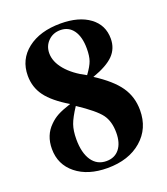

<svg xmlns="http://www.w3.org/2000/svg" viewBox="-128 -764 756 868"><g transform="rotate(-20 250.0 -330.5)"><path d="M180.2 -316.9Q107.4 -360.4 75.7 -403.3Q43.9 -446.3 43.9 -502Q43.9 -580.1 104 -627Q164.1 -673.8 263.2 -673.8Q351.1 -673.8 402.6 -635.7Q454.1 -597.7 454.1 -532.2Q454.1 -484.9 422.9 -452.9Q391.6 -420.9 320.8 -396Q399.4 -345.7 433.6 -296.4Q467.8 -247.1 467.8 -183.1Q467.8 -94.7 405.5 -40.8Q343.3 13.2 241.2 13.2Q147.5 13.2 90.3 -32.7Q33.2 -78.6 33.2 -153.8Q33.2 -219.7 76.2 -261.2Q94.7 -279.8 116.7 -291.5Q138.7 -303.2 180.2 -316.9ZM296.9 -413.1Q321.3 -446.3 329.1 -468.8Q336.9 -491.2 336.9 -526.9Q336.9 -583 314.5 -614.5Q292 -646 252 -646Q216.8 -646 193.4 -622.6Q169.9 -599.1 169.9 -564Q169.9 -523.4 203.1 -483.9Q236.3 -444.3 296.9 -413.1ZM201.2 -299.8Q171.9 -255.4 161.9 -226.8Q151.9 -198.2 151.9 -157.2Q151.9 -91.8 177 -54.9Q202.1 -18.1 247.1 -18.1Q287.1 -18.1 309.6 -46.4Q332 -74.7 332 -124Q332 -178.7 307.1 -212.4Q282.2 -246.1 201.2 -299.8Z"/></g></svg>

Font: Accordance
Style: Bold
Weight: 700
Version: Version 1.2 (build January 31, 2020) Miklal Software Solutio